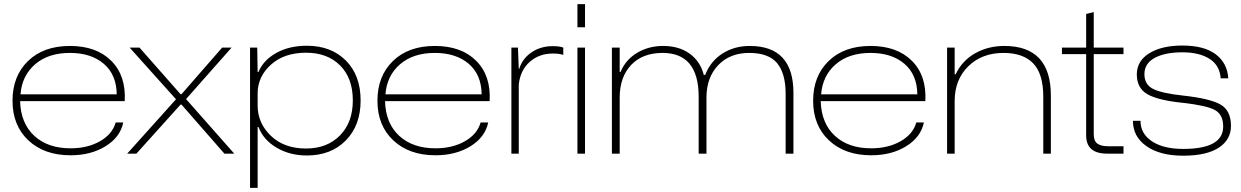

<svg xmlns="http://www.w3.org/2000/svg" viewBox="-20 -749 6048 936"><path d="M324 8Q196 8 118.5 -64.5Q41 -137 41 -258Q41 -378 116.5 -451.5Q192 -525 321 -525Q450 -525 522.5 -452.5Q595 -380 588 -256H78Q81 -148 147 -87Q213 -26 324 -26Q407 -26 467.5 -60.5Q528 -95 544 -152H581Q566 -80 494.5 -36Q423 8 324 8ZM321 -491Q215 -491 151 -435.5Q87 -380 80 -289H549Q548 -385 486 -438Q424 -491 321 -491Z M600 0 838 -265 612 -517H660L860 -290H865L1063 -517H1109L887 -266L1122 0H1074L865 -239H860L645 0Z M1199 167V-517H1234L1236 -398H1240Q1264 -456 1327 -491Q1390 -526 1476 -526Q1594 -526 1666 -454Q1738 -382 1738 -259Q1738 -138 1666 -64.5Q1594 9 1476 9Q1393 9 1328.5 -29Q1264 -67 1240 -130H1236V167ZM1472 -25Q1575 -25 1637.5 -89Q1700 -153 1700 -259Q1700 -368 1638 -430Q1576 -492 1472 -492Q1365 -492 1300.5 -433.5Q1236 -375 1236 -294V-234Q1236 -149 1300.5 -87Q1365 -25 1472 -25Z M2103 8Q1975 8 1897.5 -64.5Q1820 -137 1820 -258Q1820 -378 1895.5 -451.5Q1971 -525 2100 -525Q2229 -525 2301.5 -452.5Q2374 -380 2367 -256H1857Q1860 -148 1926 -87Q1992 -26 2103 -26Q2186 -26 2246.5 -60.5Q2307 -95 2323 -152H2360Q2345 -80 2273.5 -36Q2202 8 2103 8ZM2100 -491Q1994 -491 1930 -435.5Q1866 -380 1859 -289H2328Q2327 -385 2265 -438Q2203 -491 2100 -491Z M2473 0V-517H2505L2509 -413H2511Q2527 -464 2571.5 -494Q2616 -524 2674 -524Q2709 -524 2726 -517V-481Q2709 -488 2675 -488Q2608 -488 2562 -447Q2516 -406 2509 -336V0Z M2795 -616V-729H2832V-616ZM2795 0V-517H2832V0Z M2963 0V-517H3001V-398H3005Q3030 -458 3086 -491.5Q3142 -525 3213 -525Q3290 -525 3342 -487.5Q3394 -450 3411 -384H3418Q3444 -451 3502 -488Q3560 -525 3635 -525Q3848 -525 3848 -296V0H3810V-291Q3810 -391 3768.5 -441Q3727 -491 3632 -491Q3538 -491 3481 -431Q3424 -371 3424 -273V0H3386V-277Q3386 -491 3210 -491Q3112 -491 3056.5 -432Q3001 -373 3001 -273V0Z M4227 8Q4099 8 4021.5 -64.5Q3944 -137 3944 -258Q3944 -378 4019.5 -451.5Q4095 -525 4224 -525Q4353 -525 4425.5 -452.5Q4498 -380 4491 -256H3981Q3984 -148 4050 -87Q4116 -26 4227 -26Q4310 -26 4370.5 -60.5Q4431 -95 4447 -152H4484Q4469 -80 4397.5 -36Q4326 8 4227 8ZM4224 -491Q4118 -491 4054 -435.5Q3990 -380 3983 -289H4452Q4451 -385 4389 -438Q4327 -491 4224 -491Z M4597 0V-517H4634V-387H4639Q4670 -453 4733.5 -489Q4797 -525 4876 -525Q5103 -525 5103 -283V0H5066V-277Q5066 -389 5017 -440Q4968 -491 4872 -491Q4767 -491 4700.5 -426Q4634 -361 4634 -256V0Z M5377 0Q5275 0 5275 -89V-485H5157V-517H5275V-681L5312 -690V-517H5457V-485H5312V-95Q5312 -62 5329.5 -49Q5347 -36 5383 -36H5457V0Z M5748 10Q5635 10 5569 -36.5Q5503 -83 5503 -160H5540Q5540 -97 5596 -60Q5652 -23 5748 -23Q5943 -23 5943 -132Q5943 -191 5902 -213Q5861 -235 5744 -248Q5626 -260 5574 -289.5Q5522 -319 5522 -386Q5522 -452 5583 -489.5Q5644 -527 5744 -527Q5850 -527 5906.5 -484.5Q5963 -442 5968 -367H5931Q5926 -431 5876 -462.5Q5826 -494 5744 -494Q5660 -494 5609.5 -467Q5559 -440 5559 -387Q5559 -337 5601.5 -315.5Q5644 -294 5748 -283Q5877 -269 5929 -240Q5981 -211 5981 -135Q5981 -68 5921.5 -29Q5862 10 5748 10Z"/></svg>

Font: Mona Sans Expanded ExtraLight
Style: Regular
Weight: 200
Width: 7
Designer: Deni Anggara
Foundry: GitHub
Version: Version 1.001;gftools[0.9.33]